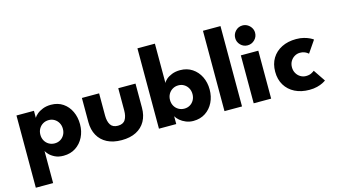

<svg xmlns="http://www.w3.org/2000/svg" viewBox="-96 -1034 2793 1588"><g transform="rotate(-15 1300.5 -240.0)"><path d="M189.6 208H41.4V-410.5H191.1V-350.1Q198.1 -364.2 217.9 -381Q237.6 -397.9 268.5 -410.2Q299.5 -422.5 338.8 -422.5Q398.4 -422.5 441.4 -393.1Q484.3 -363.8 507.4 -314.6Q530.6 -265.4 530.6 -205Q530.6 -144.6 506 -95.4Q481.4 -46.2 437.1 -17.1Q392.7 12 333.1 12Q289.9 12 259.3 -3.2Q228.7 -18.4 211.4 -37.4Q194.1 -56.4 189.6 -67.1ZM383.8 -205Q383.8 -233.7 371.1 -256.3Q358.4 -278.9 336.8 -291.8Q315.3 -304.8 288.7 -304.8Q260.9 -304.8 238.8 -291.7Q216.7 -278.6 203.9 -256Q191.1 -233.4 191.1 -205Q191.1 -176.6 203.9 -154Q216.7 -131.4 238.8 -118.6Q260.9 -105.7 288.7 -105.7Q315.3 -105.7 336.8 -118.4Q358.4 -131.1 371.1 -153.7Q383.8 -176.3 383.8 -205Z M749.1 -219.9Q749.1 -170.4 767.9 -140.9Q786.7 -111.4 830.9 -111.4Q875.7 -111.4 894.4 -140.9Q913 -170.4 913 -219.9V-410.5H1060.7V-203.9Q1060.7 -138.1 1033.8 -89.6Q1006.8 -41 955.5 -14.5Q904.2 12 830.9 12Q758 12 706.8 -14.5Q655.6 -41 628.7 -89.6Q601.7 -138.1 601.7 -203.9V-410.5H749.1Z M1151.5 0V-688H1301.1V-350.1Q1305.6 -364.2 1324.5 -381Q1343.4 -397.9 1374.2 -410.2Q1405.1 -422.5 1444.4 -422.5Q1504 -422.5 1548.1 -393.1Q1592.2 -363.8 1616.4 -314.6Q1640.5 -265.4 1640.5 -205Q1640.5 -144.6 1616.4 -95.4Q1592.2 -46.2 1548.1 -17.1Q1504 12 1444.4 12Q1411 12 1381.6 0Q1352.2 -12 1330.9 -30.2Q1309.6 -48.5 1299.6 -67.1V0ZM1493.6 -205Q1493.6 -233.7 1480.9 -256.3Q1468.3 -278.9 1446.8 -291.8Q1425.4 -304.8 1398.8 -304.8Q1370.9 -304.8 1348.9 -291.7Q1326.8 -278.6 1313.9 -256Q1301.1 -233.4 1301.1 -205Q1301.1 -176.6 1313.9 -154Q1326.8 -131.4 1348.9 -118.6Q1370.9 -105.7 1398.8 -105.7Q1425.4 -105.7 1446.8 -118.4Q1468.3 -131.1 1480.9 -153.7Q1493.6 -176.3 1493.6 -205Z M1862.7 0H1712.6V-688H1862.7Z M1962.7 0V-410.5H2112.2V0ZM2039.2 -476Q2003.9 -476 1979.2 -501Q1954.6 -526.1 1954.6 -560.6Q1954.6 -595.4 1979.3 -620.8Q2004.1 -646.1 2039.2 -646.1Q2062.5 -646.1 2081.9 -634.5Q2101.2 -622.9 2113.1 -603.6Q2125 -584.4 2125 -560.6Q2125 -526.1 2099.8 -501Q2074.6 -476 2039.2 -476Z M2439.6 -105.7Q2468.3 -105.7 2487 -115.6Q2505.6 -125.6 2512 -131.6L2580.8 -29.7Q2572.8 -23.3 2553.4 -13.2Q2533.9 -3.2 2504.7 4.4Q2475.4 12 2438.1 12Q2367.6 12 2314.5 -14.8Q2261.3 -41.6 2231.5 -90.4Q2201.8 -139.3 2201.8 -205.5Q2201.8 -272.2 2231.5 -320.8Q2261.3 -369.3 2314.5 -395.9Q2367.6 -422.5 2438.1 -422.5Q2474.7 -422.5 2503.9 -414.8Q2533.1 -407.1 2553.2 -397.1Q2573.3 -387.2 2581.2 -380.2L2511.1 -277.9Q2507.7 -281.4 2498.4 -287.8Q2489.1 -294.2 2474.4 -299.5Q2459.8 -304.8 2439.6 -304.8Q2414.6 -304.8 2393.1 -291.9Q2371.5 -279.1 2358.4 -256.8Q2345.2 -234.4 2345.2 -205.5Q2345.2 -176.6 2358.4 -154Q2371.5 -131.4 2393.1 -118.6Q2414.6 -105.7 2439.6 -105.7Z"/></g></svg>

Font: League Spartan Extralight
Style: Regular
Weight: 200
Foundry: The League of Moveable Type
Version: Version 2.300; ttfautohint (v1.8.3)